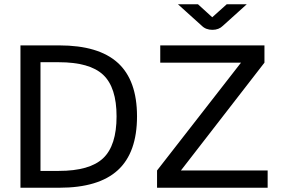

<svg xmlns="http://www.w3.org/2000/svg" viewBox="-20 -881 1320 901"><path d="M977 -741Q946 -741 927 -760L815 -861H909L976 -800L1044 -861H1138L1026 -760Q1007 -741 977 -741ZM717 0V-81L1111 -587H732V-668H1221V-587L829 -81H1236V0ZM527 -335Q527 -471 464 -530Q401 -589 256 -589H170V-79H256Q401 -79 464 -138.5Q527 -198 527 -335ZM623 -335Q623 -165 533 -82.5Q443 0 258 0H76V-668H258Q443 -668 533 -586Q623 -504 623 -335Z"/></svg>

Font: Atkinson Hyperlegible Pro
Style: Regular
Weight: 400
Designer: Elliott Scott, Megan Eiswerth, Linus Boman, Theodore Petrosky, Jacob Perez
Foundry: Braille Institute
Version: Version 1.5.1